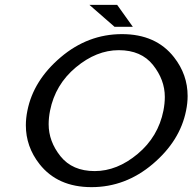

<svg xmlns="http://www.w3.org/2000/svg" viewBox="-20 -770 796 794"><path d="M371.6 -62.5Q464.4 -62.5 549.3 -133.5Q634.3 -204.6 655.8 -312.5Q661.6 -342.3 661.6 -369.1Q661.6 -439.9 612.8 -501.2Q564 -562.5 471.2 -562.5Q378.9 -562.5 293.7 -491.5Q208.5 -420.4 187 -312.5Q181.2 -283.2 181.2 -256.3Q181.2 -185.1 230.2 -123.8Q279.3 -62.5 371.6 -62.5ZM358.4 3.9Q218.3 3.9 143.1 -91.8Q86.9 -163.6 86.9 -252Q86.9 -281.2 93.3 -312.5Q118.2 -437.5 231 -533.2Q343.8 -628.9 484.4 -628.9Q625 -628.9 699.7 -533.2Q755.9 -461.4 755.9 -373Q755.9 -343.8 749.5 -312.5Q724.6 -187.5 611.8 -91.8Q499 3.9 358.4 3.9ZM529.3 -659.2H453.6L349.6 -750H464.4Z"/></svg>

Font: Juliett
Style: Bold Italic
Weight: 700
Italic angle: -11.25°
Designer: GGBotNet
Foundry: GGBotNet
Version: 0.60